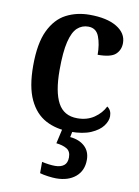

<svg xmlns="http://www.w3.org/2000/svg" viewBox="-88 -607 656 904"><g transform="rotate(10 240.0 -155.0)"><path d="M271 10Q204 10 153.5 -17Q103 -44 74.5 -104.5Q46 -165 46 -266Q46 -373 75.5 -434.5Q105 -496 155 -522Q205 -548 267 -548Q350 -548 397 -519.5Q444 -491 444 -444Q444 -411 421.5 -390Q399 -369 336 -369Q336 -419 322 -455.5Q308 -492 270 -492Q240 -492 218 -472Q196 -452 184 -403Q172 -354 172 -267Q172 -163 200.5 -110.5Q229 -58 293 -58Q340 -58 373.5 -81Q407 -104 423 -137Q444 -123 444 -94Q444 -71 426 -47Q408 -23 370 -6.5Q332 10 271 10ZM244 238Q229 238 206 235Q183 232 166 227V173Q202 181 229 181Q256 181 271.5 169Q287 157 287 130Q287 101 267 89.5Q247 78 217 75L236 -9H285L276 35Q320 39 346 63Q372 87 372 127Q372 179 337 208.5Q302 238 244 238Z"/></g></svg>

Font: Noto Serif Sinhala SemiCondensed SemiBold
Style: Regular
Weight: 600
Width: 4
Designer: Jelle Bosma - Monotype Design Team
Foundry: Monotype Imaging Inc.
Version: Version 2.007; ttfautohint (v1.8.4.7-5d5b)